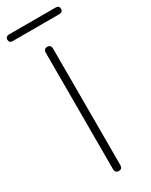

<svg xmlns="http://www.w3.org/2000/svg" viewBox="-261 -907 756 960"><g transform="rotate(-30 117.0 -427.0)"><path d="M117 6Q107 6 101.5 0Q96 -6 96 -16V-689Q96 -700 101.5 -705.5Q107 -711 117 -711Q127 -711 132.5 -705.5Q138 -700 138 -689V-16Q138 -6 133 0Q128 6 117 6ZM-17 -822Q-38 -822 -38 -841Q-38 -850 -32.5 -855Q-27 -860 -17 -860H251Q272 -860 272 -841Q272 -832 266.5 -827Q261 -822 251 -822Z"/></g></svg>

Font: Nunito ExtraLight ExtraLight
Style: Regular
Weight: 250
Version: Version 3.602